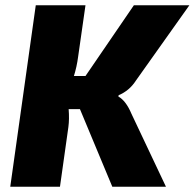

<svg xmlns="http://www.w3.org/2000/svg" viewBox="-20 -710 740 730"><path d="M431 -348 430 -343Q459 -327 480 -277L611 0H407L284 -295H241Q244 -257 240 -227L208 0H19L116 -690H305L277 -494Q272 -456 261 -421H305L489 -690H700L497 -404Q472 -365 431 -348Z"/></svg>

Font: Ezarion Extra Bold
Style: Italic
Weight: 800
Italic angle: -8°
Designer: Natanael Gama
Version: Version 1.001;PS 001.001;hotconv 1.0.70;makeotf.lib2.5.58329